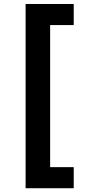

<svg xmlns="http://www.w3.org/2000/svg" viewBox="-20 -867 441 978"><path d="M110.4 91.8V-846.7H355.5V-739.3H235.4V-15.6H355.5V91.8Z"/></svg>

Font: GenEi M Gothic v2 Bold
Style: Regular
Weight: 700
Version: Version 2.0